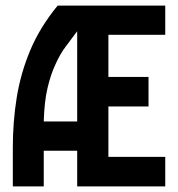

<svg xmlns="http://www.w3.org/2000/svg" viewBox="-20 -669 637 689"><path d="M26 0V-139Q26 -232 40 -319Q54 -406 88.5 -488.5Q123 -571 187 -649H573V-544H369V-393H513V-287H369V-106H573V0H257V-128H137V0ZM137 -233H257V-557Q235 -527 215.5 -501.5Q196 -476 179 -438Q162 -402 150.5 -353Q139 -304 137 -233Z"/></svg>

Font: New Amsterdam
Style: Regular
Weight: 400
Designer: Vladimir Nikolic
Foundry: Vladimir Nikolic
Version: Version 1.000; ttfautohint (v1.8.4.7-5d5b)